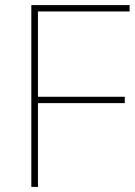

<svg xmlns="http://www.w3.org/2000/svg" viewBox="-20 -827 532 754"><path d="M129 -93V-422H470V-447H129V-782H489V-807H103V-93Z"/></svg>

Font: Noto Sans Telugu UI Thin
Style: Regular
Weight: 100
Designer: Jelle Bosma - Monotype Design Team
Foundry: Monotype Imaging Inc.
Version: Version 2.005